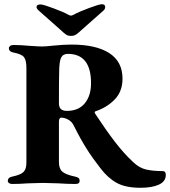

<svg xmlns="http://www.w3.org/2000/svg" viewBox="-20 -868 805 909"><path d="M17 0ZM456 -71Q419 -118 390.5 -163Q362 -208 331 -270Q321 -292 304 -301Q287 -311 270 -311Q259 -311 259 -291V-100Q259 -69 275.5 -55Q292 -41 335 -32Q346 -30 351.5 -25.5Q357 -21 357 -12Q357 3 338 3Q300 3 256 0Q202 -2 183 -2Q164 -2 112 0Q73 3 37 3Q29 3 23 -1Q17 -5 17 -11Q17 -28 38 -32Q77 -40 91 -53.5Q105 -67 105 -98V-547Q105 -583 93.5 -597.5Q82 -612 45 -619Q22 -623 22 -640Q22 -646 28 -650.5Q34 -655 44 -655Q78 -655 120 -651Q128 -651 145 -649.5Q162 -648 179 -648Q198 -648 232 -652Q284 -657 317 -657Q435 -657 497.5 -616.5Q560 -576 560 -496Q560 -435 523 -397Q486 -359 432 -341Q425 -338 431 -329Q481 -253 523 -198Q565 -143 610 -101Q639 -73 671.5 -65.5Q704 -58 750 -58Q765 -58 765 -40Q765 -9 732.5 6Q700 21 645 21Q574 21 532 -2.5Q490 -26 456 -71ZM411 -474Q411 -613 301 -613Q278 -613 269 -594.5Q260 -576 260 -521Q259 -491 259 -380Q259 -360 268.5 -351.5Q278 -343 297 -343Q352 -343 381.5 -379Q411 -415 411 -474ZM304 -798Q312 -794 316 -794Q320 -794 328 -798Q353 -812 401.5 -830Q450 -848 462 -848Q478 -848 478 -835Q478 -826 471 -819L367 -727Q348 -709 338.5 -703.5Q329 -698 316 -698Q303 -698 294 -703.5Q285 -709 266 -727L161 -820Q153 -828 153 -835Q153 -847 172 -847Q184 -847 232.5 -829Q281 -811 304 -798Z"/></svg>

Font: EB Garamond
Style: Bold
Weight: 700
Designer: Georg Duffner and Octavio Pardo
Foundry: Georg Duffner
Version: Version 1.000; ttfautohint (v1.6)